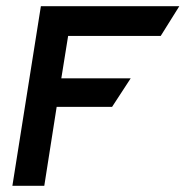

<svg xmlns="http://www.w3.org/2000/svg" viewBox="-20 -600 599 620"><path d="M20 0H123L163 -255H342L402 -347H178L200 -484H499L559 -580H112Z"/></svg>

Font: Charger Sport
Style: BlkObl
Weight: 900
Designer: Jasper
Foundry: Cannot Into Space Fonts
Version: Version 1.1